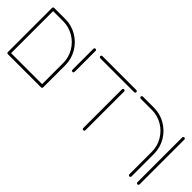

<svg xmlns="http://www.w3.org/2000/svg" viewBox="12 -1019 1520 1520"><g transform="rotate(45 771.5 -259.0)"><path d="M32.6 -506.7H56.7V-12.2H32.6ZM427.8 -12.2H403.7V-259.3Q403.7 -323 372 -377Q340.4 -431.1 286.3 -462.8Q232.2 -494.4 168.5 -494.4H44.8Q39.6 -494.4 36.1 -498Q32.6 -501.5 32.6 -506.7Q32.6 -511.5 36.1 -515Q39.6 -518.5 44.8 -518.5H168.5Q238.5 -518.5 298.1 -483.5Q357.8 -448.5 392.8 -388.9Q427.8 -329.3 427.8 -259.3ZM32.6 -12.2Q32.6 -17 36.1 -20.6Q39.6 -24.1 44.8 -24.1H415.9Q420.7 -24.1 424.3 -20.6Q427.8 -17 427.8 -12.2Q427.8 -7 424.3 -3.5Q420.7 0 415.9 0H44.8Q39.6 0 36.1 -3.5Q32.6 -7 32.6 -12.2Z M493 -274.4V-509.6Q493 -514.4 496.7 -518Q500.4 -521.5 505.2 -521.5Q510 -521.5 513.5 -518Q517 -514.4 517 -509.6V-274.4Q517 -269.3 513.5 -265.7Q510 -262.2 505.2 -262.2Q500.4 -262.2 496.7 -265.9Q493 -269.6 493 -274.4Z M572.6 -506.7Q572.6 -511.5 576.1 -515Q579.6 -518.5 584.8 -518.5H964.4Q969.3 -518.5 972.8 -515Q976.3 -511.5 976.3 -506.7Q976.3 -501.5 972.8 -498Q969.3 -494.4 964.4 -494.4H584.8Q579.6 -494.4 576.1 -498Q572.6 -501.5 572.6 -506.7ZM880 -8.5V-442.2Q880 -447 883.5 -450.6Q887 -454.1 891.9 -454.1Q897 -454.1 900.6 -450.6Q904.1 -447 904.1 -442.2V-8.5Q904.1 -3.3 900.6 0.2Q897 3.7 891.9 3.7Q887 3.7 883.5 0.2Q880 -3.3 880 -8.5Z M1408.9 4.1Q1404.1 4.1 1400.4 0.4Q1396.7 -3.3 1396.7 -8.1V-259.3Q1396.7 -323 1365 -377Q1333.3 -431.1 1279.3 -462.8Q1225.2 -494.4 1161.5 -494.4H1037.8Q1032.6 -494.4 1029.1 -498Q1025.6 -501.5 1025.6 -506.7Q1025.6 -511.5 1029.1 -515Q1032.6 -518.5 1037.8 -518.5H1161.5Q1231.5 -518.5 1291.1 -483.5Q1350.7 -448.5 1385.7 -388.9Q1420.7 -329.3 1420.7 -259.3V-8.1Q1420.7 -3 1417.2 0.6Q1413.7 4.1 1408.9 4.1Z M1486.3 -8.5V-510.4Q1486.3 -515.2 1490 -518.7Q1493.7 -522.2 1498.5 -522.2Q1503.3 -522.2 1506.9 -518.7Q1510.4 -515.2 1510.4 -510.4V-8.5Q1510.4 -3.7 1507 -0.2Q1503.7 3.3 1498.5 3.3Q1493.3 3.3 1489.8 -0.2Q1486.3 -3.7 1486.3 -8.5Z"/></g></svg>

Font: 26F Galaxy Hebrew Thin
Style: Regular
Weight: 100
Designer: C₂₉H₂₅N₃O₅
Version: Version 1.000